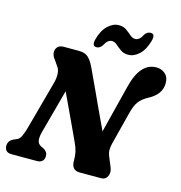

<svg xmlns="http://www.w3.org/2000/svg" viewBox="-129 -1031 1083 1146"><g transform="rotate(15 412.5 -457.5)"><path d="M186 -171.5Q179.5 -146.5 181 -124.2Q182.5 -102 206.5 -89L221.5 -82.5Q232 -77 239.5 -66.8Q247 -56.5 247 -42.5Q247 -21.5 235 -10.8Q223 0 204 0H46Q22.5 0 12.5 -11.5Q2.5 -23 2.5 -41Q2.5 -72.5 34.5 -87.5L57 -97.5Q71 -103.5 80.8 -126Q90.5 -148.5 99.5 -180L180.5 -477.5Q189 -508.5 187.2 -535.8Q185.5 -563 170.5 -581L149 -612.5Q133.5 -630.5 132 -650.8Q130.5 -671 142.8 -685.5Q155 -700 180.5 -700H274Q312.5 -700 332.2 -681.8Q352 -663.5 368 -631Q390.5 -583.5 419 -521.8Q447.5 -460 477.5 -395Q507.5 -330 535 -272.5L610 -570Q648.5 -724.5 748 -724.5Q779.5 -724.5 802.5 -704.5Q825.5 -684.5 825 -645.5Q824 -578 749.5 -538.5Q711 -518 692 -493Q673 -468 660.5 -417.5L609 -216Q603.5 -193 603.8 -175.2Q604 -157.5 613 -136L637 -78Q649 -49 638 -24.5Q627 0 599 0H466.5Q414.5 0 415.5 -60.5Q417 -115 391.5 -166Q380.5 -190.5 360.2 -233.8Q340 -277 314.2 -332.2Q288.5 -387.5 260.5 -446.5ZM564 -753.5Q536 -753.5 517 -767Q498 -780.5 483 -794.2Q468 -808 450.5 -808Q425 -808 405.5 -771Q391.5 -748 369.5 -748Q340 -748 351.5 -792Q367 -850 399 -880Q431 -910 466 -910Q494.5 -910 513.5 -896.2Q532.5 -882.5 547.8 -869Q563 -855.5 580 -855.5Q606.5 -855.5 625 -893Q639 -915 661 -915Q690.5 -915 679 -871.5Q663.5 -813.5 631.5 -783.5Q599.5 -753.5 564 -753.5Z"/></g></svg>

Font: Fraunces 72pt S100
Style: Bold Italic
Weight: 700
Italic angle: -16°
Version: Version 1.000; ttfautohint (v1.8.3)